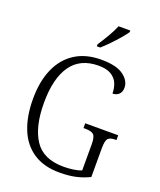

<svg xmlns="http://www.w3.org/2000/svg" viewBox="-171 -1056 973 1170"><g transform="rotate(20 315.5 -470.5)"><path d="M358 10Q255 10 187 -35.5Q119 -81 86 -163.5Q53 -246 53 -358Q53 -471 89 -553Q125 -635 194.5 -679.5Q264 -724 364 -724Q462 -724 508 -690Q554 -656 554 -611Q554 -583 538 -568Q522 -553 497 -553Q497 -589 484.5 -618.5Q472 -648 442 -666Q412 -684 361 -684Q242 -684 183 -600Q124 -516 124 -358Q124 -203 180.5 -117.5Q237 -32 369 -32Q401 -32 432 -36.5Q463 -41 484 -50V-219Q484 -269 468 -282Q452 -295 417 -295H403V-326H617V-295H608Q577 -295 563.5 -281.5Q550 -268 550 -217V-31Q507 -10 461.5 0Q416 10 358 10ZM309 -804Q331 -837 354.5 -877Q378 -917 392 -951H468V-941Q457 -924 433 -896Q409 -868 381.5 -839.5Q354 -811 331 -791H309Z"/></g></svg>

Font: Noto Serif SemiCondensed Light
Style: Regular
Weight: 300
Width: 4
Designer: Monotype Design Team
Foundry: Monotype Imaging Inc.
Version: Version 2.013